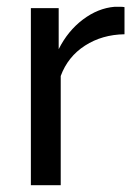

<svg xmlns="http://www.w3.org/2000/svg" viewBox="-20 -546 403 566"><path d="M347 -445Q281 -444 230.5 -411.5Q180 -379 159 -322V0H71V-522H153V-401Q180 -455 224.5 -488.5Q269 -522 318 -526Q328 -526 335 -526Q342 -526 347 -525Z"/></svg>

Font: Raleway Medium
Style: Regular
Weight: 500
Designer: Matt McInerney, Pablo Impallari, Rodrigo Fuenzalida
Foundry: Matt McInerney, Pablo Impallari, Rodrigo Fuenzalida
Version: Version 4.026